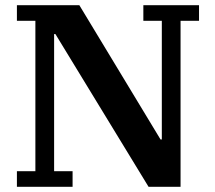

<svg xmlns="http://www.w3.org/2000/svg" viewBox="-20 -718 827 738"><path d="M45 -60H116V-638H45V-698H285L597 -182H602V-638H531V-698H745V-638H674V0H551L193 -587H188V-60H259V0H45Z"/></svg>

Font: IBM Plex Serif SmBld
Style: Regular
Weight: 600
Designer: Mike Abbink, Paul van der Laan, Pieter van Rosmalen
Foundry: Bold Monday
Version: Version 3.001